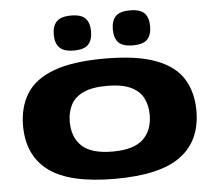

<svg xmlns="http://www.w3.org/2000/svg" viewBox="-54 -827 1007 897"><g transform="rotate(-5 449.5 -379.0)"><path d="M43 -274Q43 -361 82 -424Q121 -487 210 -520.5Q299 -554 450 -554Q600 -554 689 -520.5Q778 -487 817 -424Q856 -361 856 -274Q856 -134 759 -62Q662 10 450 10Q238 10 140.5 -62Q43 -134 43 -274ZM262 -274Q262 -201 306 -159.5Q350 -118 450 -118Q549 -118 593 -159.5Q637 -201 637 -274Q637 -318 619.5 -352.5Q602 -387 561 -406.5Q520 -426 450 -426Q379 -426 338 -406.5Q297 -387 279.5 -352.5Q262 -318 262 -274ZM587 -604Q539 -604 519.5 -625Q500 -646 500 -686Q500 -726 519.5 -747Q539 -768 587 -768Q636 -768 655.5 -747Q675 -726 675 -686Q675 -646 655.5 -625Q636 -604 587 -604ZM311 -604Q263 -604 243 -625Q223 -646 223 -686Q223 -726 243 -747Q263 -768 311 -768Q359 -768 378.5 -747Q398 -726 398 -686Q398 -646 378.5 -625Q359 -604 311 -604Z"/></g></svg>

Font: Georama ExtraExtended
Style: Bold
Weight: 700
Width: 8
Designer: Jean-Baptiste Levee
Foundry: Production Type
Version: Version 1.000